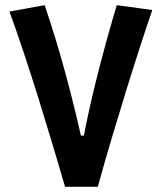

<svg xmlns="http://www.w3.org/2000/svg" viewBox="-20 -723 626 743"><path d="M231.9 0Q212.4 -66.9 186.3 -154.1Q160.2 -241.2 130.9 -335.7Q101.6 -430.2 72 -519Q42.5 -607.9 16.6 -678.2L152.8 -703.1Q195.8 -576.2 231 -447.5Q266.1 -318.8 293 -198.2H304.7Q323.2 -294.9 346.9 -391.4Q370.6 -487.8 393.3 -569.3Q416 -650.9 432.1 -703.1L569.3 -684.1Q548.8 -625 522.7 -544.4Q496.6 -463.9 468 -371.6Q439.5 -279.3 411.1 -184.1Q382.8 -88.9 358.4 0Z"/></svg>

Font: Cascadia Code NF
Style: Bold
Weight: 700
Monospace: yes
Designer: Aaron Bell
Foundry: Saja Typeworks
Version: Version 2404.023; ttfautohint (v1.8.4)